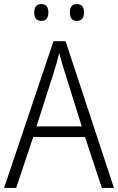

<svg xmlns="http://www.w3.org/2000/svg" viewBox="-20 -917 577 937"><path d="M477 0 395 -248H142L59 0H0L241 -716H300L536 0ZM297 -562Q291 -581 283 -608Q275 -635 269 -658Q263 -633 256 -608Q249 -583 242 -562L158 -300H379ZM147 -856Q147 -897 182 -897Q216 -897 216 -856Q216 -815 182 -815Q147 -815 147 -856ZM321 -857Q321 -897 355 -897Q390 -897 390 -857Q390 -815 355 -815Q321 -815 321 -857Z"/></svg>

Font: Noto Sans Sinhala SemiCondensed Light
Style: Regular
Weight: 300
Width: 4
Designer: Jelle Bosma - Monotype Design Team
Foundry: Monotype Imaging Inc.
Version: Version 2.006; ttfautohint (v1.8.4.7-5d5b)